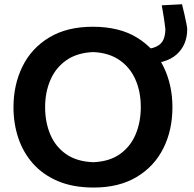

<svg xmlns="http://www.w3.org/2000/svg" viewBox="-20 -850 894 883"><path d="M411 12.5Q316 12.5 246.5 -17Q177 -46.5 131.5 -98Q86 -149.5 64 -216Q42 -282.5 42 -356.5Q42 -460 83.2 -544Q124.5 -628 206 -677.5Q287.5 -727 407 -727Q528.5 -727 609.8 -677.2Q691 -627.5 732 -543.5Q773 -459.5 773 -357Q773 -251 731 -167.5Q689 -84 608 -35.8Q527 12.5 411 12.5ZM408.5 -104Q484 -107 532.5 -142Q581 -177 604.2 -233.2Q627.5 -289.5 627.5 -357Q627.5 -429 602.5 -485Q577.5 -541 528.8 -574.2Q480 -607.5 408.5 -610.5Q334.5 -607.5 285.2 -573Q236 -538.5 211.8 -482.2Q187.5 -426 187.5 -357Q187.5 -288.5 211 -232.2Q234.5 -176 283.5 -141.5Q332.5 -107 408.5 -104ZM639 -555.5 621.5 -623Q671.5 -623 697 -634.8Q722.5 -646.5 731.5 -667.5Q740.5 -688.5 740.5 -716Q737.5 -743.5 733 -771.8Q728.5 -800 724 -825.5L817 -830.5Q822.5 -809 828 -785Q833.5 -761 837.2 -741.8Q841 -722.5 841 -716Q841 -643 791.8 -599.2Q742.5 -555.5 639 -555.5Z"/></svg>

Font: Commissioner Loud SemiBold
Style: Regular
Weight: 600
Designer: Kostas Bartsokas
Foundry: Kostas Bartsokas
Version: Version 1.000; ttfautohint (v1.8.3)